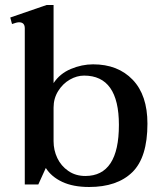

<svg xmlns="http://www.w3.org/2000/svg" viewBox="-20 -737 643 767"><path d="M163 -66 133 0H79V-624Q79 -648 56 -648Q47 -648 28 -641L21 -667L166 -717H194V-405Q219 -443 263 -461.5Q307 -480 352 -480Q451 -480 510 -418.5Q569 -357 569 -243Q569 -108 508.5 -49Q448 10 336 10Q272 10 228.5 -10.5Q185 -31 163 -66ZM455 -238Q455 -435 316 -435Q287 -435 259 -419Q231 -403 212.5 -373.5Q194 -344 194 -307V-173Q194 -137 209 -105.5Q224 -74 253 -54Q282 -34 321 -34Q455 -34 455 -238Z"/></svg>

Font: Taviraj Medium
Style: Regular
Weight: 500
Designer: Katatrad Team
Foundry: CadsonDemak
Version: Version 1.030